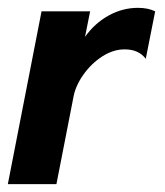

<svg xmlns="http://www.w3.org/2000/svg" viewBox="-23 -470 422 490"><path d="M83 -441H207L194 -376Q219 -411 254.5 -430.5Q290 -450 329 -450Q355 -450 373 -441L349 -320Q331 -344 295 -344Q266 -344 238 -326Q210 -308 189.5 -279Q169 -250 164 -220L121 0H-3Z"/></svg>

Font: Teachers SemiBold
Style: Italic
Weight: 600
Designer: Alfredo Marco Pradil & Chank Diesel
Version: Version 0.009